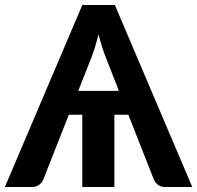

<svg xmlns="http://www.w3.org/2000/svg" viewBox="-30 -743 784 763"><path d="M442.5 -382 391 -513.5Q384 -531 376.2 -555Q368.5 -579 361.5 -606.5Q354.5 -578.5 347 -554.2Q339.5 -530 332.5 -512.5L281 -382ZM734 0H626Q608.5 0 597.5 -8.8Q586.5 -17.5 581 -30.5L480 -287H424.5V0H297V-287H243.5L142.5 -30.5Q138 -19 126.5 -9.5Q115 0 98 0H-10.5L297 -723H426.5Z"/></svg>

Font: Lato 2
Style: Bold
Weight: 700
Designer: Lukasz Dziedzic with Adam Twardoch and Botio Nikoltchev
Foundry: tyPoland Lukasz Dziedzic
Version: Version 2.015; 2015-08-06; http://www.latofonts.com/